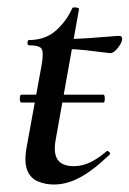

<svg xmlns="http://www.w3.org/2000/svg" viewBox="-20 -481 346 513"><path d="M37 -207Q33 -207 33 -217.5Q33 -228 37 -228H256Q260 -228 260 -217.5Q260 -207 256 -207ZM124 12Q102 12 82 4Q62 -4 53 -25.5Q44 -47 51 -87L91 -306Q97 -340 91.5 -350Q86 -360 57 -360Q53 -360 53.5 -367Q54 -374 57 -374Q101 -374 129.5 -399.5Q158 -425 173 -459Q174 -462 183 -461Q192 -460 191 -456L129 -109Q122 -72 134 -54.5Q146 -37 177 -37Q200 -37 221.5 -47.5Q243 -58 265 -77Q267 -79 271.5 -75Q276 -71 273 -68Q228 -25 193 -6.5Q158 12 124 12ZM274 -339Q272 -339 253 -341.5Q234 -344 207.5 -347Q181 -350 154 -350L156 -377Q187 -377 216 -379Q245 -381 267.5 -383Q290 -385 299 -385Q304 -385 305.5 -381.5Q307 -378 306 -374Q305 -366 294.5 -352.5Q284 -339 274 -339Z"/></svg>

Font: Cormorant SemiBold
Style: Italic
Weight: 600
Italic angle: -10°
Designer: Christian Thalmann (Catharsis Fonts)
Foundry: Catharsis Fonts
Version: Version 4.000